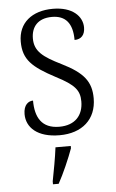

<svg xmlns="http://www.w3.org/2000/svg" viewBox="-54 -581 505 839"><g transform="rotate(-5 198.5 -161.0)"><path d="M192 10C290 10 354 -45 354 -138C354 -211 322 -252 227 -299C148 -338 112 -365 112 -421C112 -471 140 -508 203 -508C262 -508 293 -473 293 -399C323 -399 339 -418 339 -450C339 -499 296 -543 210 -543C118 -543 58 -494 58 -412C58 -333 97 -298 197 -245C279 -203 299 -177 299 -129C299 -68 263 -27 194 -27C116 -27 89 -78 89 -151C69 -151 47 -136 47 -95C47 -37 94 10 192 10ZM144 208V221H169C192 180 221 113 236 71V61H169C163 109 153 161 144 208Z"/></g></svg>

Font: Noto Serif Bengali SemiCondensed Light
Style: Regular
Weight: 300
Width: 4
Designer: Juan Bruce, Universal Thirst, Indian Type Foundry and the Monotype Design Team.
Foundry: Monotype Imaging Inc.
Version: Version 2.003